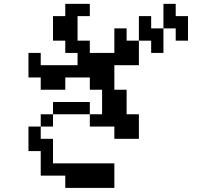

<svg xmlns="http://www.w3.org/2000/svg" viewBox="-20 -879 1040 978"><path d="M125 -484.4V-609.4H187.5V-546.9H375V-609.4H312.5V-671.9H250V-796.9H312.5V-859.4H437.5V-796.9H375V-671.9H437.5V-609.4H562.5V-734.4H625V-671.9H687.5V-796.9H750V-734.4H812.5V-859.4H875V-796.9H937.5V-671.9H875V-734.4H812.5V-609.4H750V-671.9H687.5V-546.9H562.5V-421.9H625V-296.9H687.5V-171.9H562.5V-234.4H437.5V-296.9H250V-359.4H437.5V-296.9H500V-421.9H437.5V-484.4H312.5V-421.9H187.5V-484.4ZM125 -109.4V-234.4H187.5V-296.9H250V-234.4H187.5V-171.9H250V-46.9H562.5V78.1H312.5V15.6H187.5V-109.4Z"/></svg>

Font: KH Dot Dougenzaka 16
Style: Regular
Weight: 400
Designer: Original version for X68000 by Keitarou Hiraki (http://hp.vector.co.jp/authors/VA000874/) / TrueType conversion by Homem
Version: Version 1.00.20150527